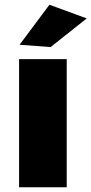

<svg xmlns="http://www.w3.org/2000/svg" viewBox="-20 -795 388 815"><path d="M189.9 -774.9 348.1 -716.8 194.8 -595.2 63 -605ZM61 -543.9H263.2V0H61Z"/></svg>

Font: Montserrat arm ExtraBold
Style: Regular
Weight: 800
Designer: Julieta Ulanovsky
Foundry: Julieta Ulanovsky
Version: Version 6.000;PS 006.000;hotconv 1.0.88;makeotf.lib2.5.64775